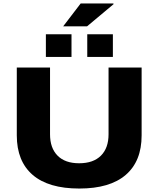

<svg xmlns="http://www.w3.org/2000/svg" viewBox="-20 -1077 916 1109"><path d="M345 -925 446 -1057H635L636 -1053L483 -925ZM245 -748V-879H393V-748ZM484 -748V-879H632V-748ZM438 12Q260 12 168.5 -67Q77 -146 77 -295V-687H269V-301Q269 -222 312.5 -178Q356 -134 437 -134Q519 -134 563 -178Q607 -222 607 -301V-687H798V-295Q798 -146 706.5 -67Q615 12 438 12Z"/></svg>

Font: Archivo SemiExpanded ExtraBold
Style: Regular
Weight: 800
Width: 6
Designer: Hector Gatti
Foundry: Omnibus-Type
Version: Version 2.001; ttfautohint (v1.8.3)